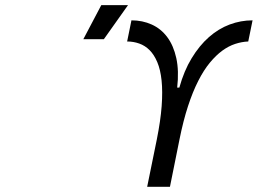

<svg xmlns="http://www.w3.org/2000/svg" viewBox="-386 -720 993 740"><path d="M305.2 -382.3Q323.2 -447.3 352.8 -495.8Q382.3 -544.4 419.2 -576.9Q456.1 -609.4 499 -625.5Q542 -641.6 587.4 -641.6L570.8 -560.1Q545.9 -559.1 520.5 -550.8Q495.1 -542.5 470.7 -524.7Q446.3 -506.8 422.9 -478.5Q399.4 -450.2 378.2 -408.4Q356.9 -366.7 338.6 -310.8Q320.3 -254.9 305.7 -182.1L269 0H181.2L218.3 -182.1Q232.9 -254.9 237.1 -311.3Q241.2 -367.7 236.8 -409.7Q232.4 -451.7 220.2 -480.5Q208 -509.3 190.4 -526.9Q172.9 -544.4 150.6 -552.2Q128.4 -560.1 104 -560.1L120.6 -641.6Q163.1 -641.6 198.7 -625.5Q234.4 -609.4 258.5 -577.1Q282.7 -544.9 293.5 -496.1Q304.2 -447.3 296.9 -382.3ZM107.4 -700.2 14.2 -568.8H-64.9L4.4 -700.2ZM-365.7 -490.2Z"/></svg>

Font: Code New Roman
Style: Italic
Weight: 400
Italic angle: -11°
Monospace: yes
Designer: Sam Radian
Foundry: Code New Roman
Version: Version 1.508 October 19, 2014